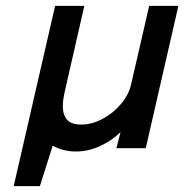

<svg xmlns="http://www.w3.org/2000/svg" viewBox="-20 -508 673 658"><path d="M168.9 -487.8H269L202.6 -197.3Q195.3 -165.5 195.3 -144Q195.3 -114.3 210 -97.7Q224.6 -81.1 258.3 -81.1Q294.9 -81.1 331.5 -100.6Q368.2 -120.1 394.8 -151.9Q421.4 -183.6 429.2 -218.3L491.2 -487.8H591.3L479.5 0H378.9L393.1 -55.2Q364.7 -26.9 323.7 -7.8Q282.7 11.2 240.7 11.2Q196.3 11.2 160.6 -8.8L116.7 129.9H26.9Z"/></svg>

Font: Acari Sans SemiBold
Style: Italic
Weight: 600
Italic angle: -13°
Designer: Alfredo Marco Pradil and Stefan Peev
Foundry: Hanken Design Co.
Version: Version 1.045;January 11, 2019;FontCreator 11.5.0.2425 64-bi